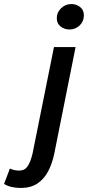

<svg xmlns="http://www.w3.org/2000/svg" viewBox="-145 -724 435 950"><path d="M-42 206Q-65 206 -86 201.5Q-107 197 -125 186L-96 110Q-85 115 -74 117.5Q-63 120 -50 120Q-23 120 -8.5 99Q6 78 16 36L122 -491H229L123 39Q113 86 93 124Q73 162 40 184Q7 206 -42 206ZM198 -578Q175 -578 155.5 -592.5Q136 -607 136 -634Q136 -663 157.5 -683.5Q179 -704 208 -704Q232 -704 251 -689.5Q270 -675 270 -648Q270 -618 249 -598Q228 -578 198 -578Z"/></svg>

Font: Source Sans 3 ExtraLight SemiBold
Style: Italic
Weight: 600
Italic angle: -11°
Version: Version 3.052;hotconv 1.1.0;makeotfexe 2.6.0